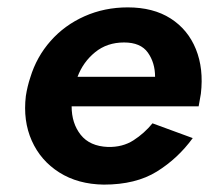

<svg xmlns="http://www.w3.org/2000/svg" viewBox="-20 -490 577 520"><path d="M174 -202H518L524 -236Q532 -304 510.5 -357Q489 -410 442 -440Q395 -470 326 -470Q263 -470 209 -446Q155 -422 117 -379Q79 -336 62 -280Q58 -268 55 -255.5Q52 -243 50 -230Q42 -163 66 -109Q90 -55 140.5 -23Q191 9 261 10Q348 10 405 -25.5Q462 -61 502 -116L393 -156Q371 -129 341.5 -110Q312 -91 272 -92Q223 -94 198.5 -125Q174 -156 174 -202ZM190 -282Q205 -322 237.5 -348.5Q270 -375 316 -375Q361 -375 380.5 -347.5Q400 -320 400 -282Z"/></svg>

Font: Jost* 600 Semi Italic
Style: Italic
Weight: 600
Italic angle: -10°
Version: Version 3.200; ttfautohint (v0.97) -l 8 -r 50 -G 200 -x 14 -